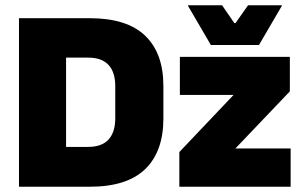

<svg xmlns="http://www.w3.org/2000/svg" viewBox="-20 -708 1152 728"><path d="M179.5 0V-151H314Q366 -151 391.5 -179Q417 -207 417 -259V-382Q417 -434 391.5 -461.8Q366 -489.5 314 -489.5H179.5V-639H320.5Q461 -639 530.2 -572.8Q599.5 -506.5 599.5 -382V-258.5Q599.5 -133.5 530.5 -66.8Q461.5 0 320.5 0ZM52 0V-639H230.5V0ZM1082 -145V0H660V-131.5L865.5 -348H662V-492.5H1079V-361.5L872.5 -145ZM779.5 -537.5 693 -685.5V-688H822L868.5 -620.5H873L920.5 -688H1048.5V-685.5L962 -537.5Z"/></svg>

Font: Anek Latin Medium ExtraBold
Style: Regular
Weight: 800
Version: Version 1.003